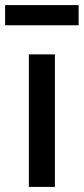

<svg xmlns="http://www.w3.org/2000/svg" viewBox="-33 -732 328 752"><path d="M-13 -633V-712H275V-633ZM80 0V-519H182V0Z"/></svg>

Font: Anuphan Medium
Style: Regular
Weight: 500
Designer: Mike Abbink, Paul van der Laan, Pieter van Rosmalen, Mint Tantisuwanna
Foundry: Bold Monday; Cadson Demak
Version: Version 3.002;hotconv 1.0.109;makeotfexe 2.5.65596